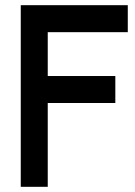

<svg xmlns="http://www.w3.org/2000/svg" viewBox="-20 -720 522 740"><path d="M60 0V-700H472.5V-596H164V-427H424.5V-323H164V0Z"/></svg>

Font: Urbanist SemiBold
Style: Regular
Weight: 600
Designer: Corey Hu
Foundry: Corey Hu
Version: Version 1.321; ttfautohint (v1.8.4.7-5d5b)